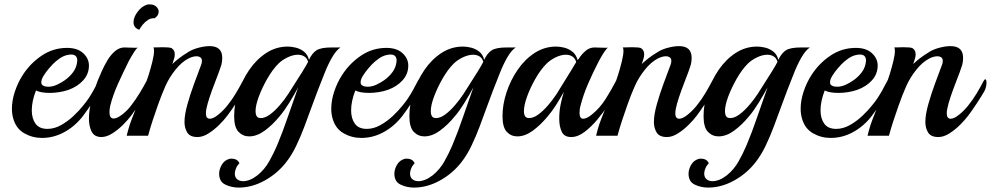

<svg xmlns="http://www.w3.org/2000/svg" viewBox="-20 -615 4490 870"><path d="M267 -14Q221 10 170 10Q127 10 90 -11Q53 -32 40 -78Q34 -99 34 -122Q34 -160 47.5 -200.5Q61 -241 83 -275Q117 -328 169 -363Q221 -398 284 -398Q331 -398 357 -374Q383 -350 383 -318Q383 -280 357.5 -251.5Q332 -223 291 -208Q271 -201 248.5 -197.5Q226 -194 206 -194Q165 -194 143 -205Q124 -156 124 -115Q124 -78 141 -54.5Q158 -31 195 -31Q226 -31 256.5 -48Q287 -65 313.5 -90Q340 -115 358 -138Q372 -155 382 -170Q392 -185 403 -204.5Q414 -224 429 -253Q433 -260 436 -260Q442 -260 442 -244Q442 -235 439.5 -224.5Q437 -214 431 -203Q417 -178 397.5 -148.5Q378 -119 358 -92Q340 -68 317 -48Q294 -28 267 -14ZM176 -227Q181 -224 187 -223Q193 -222 199 -222Q219 -222 239 -231.5Q259 -241 273 -251Q296 -267 312 -289Q328 -311 330 -339Q331 -351 324.5 -359.5Q318 -368 302 -368Q294 -368 282 -365Q266 -361 250 -350Q234 -339 219 -324Q214 -319 201.5 -304.5Q189 -290 178 -272.5Q167 -255 167 -242Q167 -231 176 -227Z M611 -480Q585 -489 585 -514Q585 -537 603.5 -561.5Q622 -586 644 -593Q649 -595 652.5 -595Q656 -595 660 -595Q677 -595 688 -585Q699 -575 699 -562Q699 -544 680 -532Q665 -534 651 -525Q637 -516 626.5 -503Q616 -490 611 -480ZM439 6Q426 6 414 0.5Q402 -5 394 -21Q383 -45 383 -78Q383 -114 394 -158.5Q405 -203 423 -250Q430 -267 441 -292Q452 -317 467 -342Q482 -367 501.5 -383.5Q521 -400 544 -400Q555 -400 575 -399Q595 -398 604 -399Q598 -395 590 -383Q582 -371 575 -358.5Q568 -346 564 -339Q538 -287 515 -236Q492 -185 480 -138Q478 -130 477 -122Q476 -114 476 -107Q476 -78 495 -78Q503 -78 512.5 -82.5Q522 -87 535 -97Q558 -115 575 -138Q595 -164 613 -193.5Q631 -223 644 -248Q649 -256 651 -256Q657 -256 657 -239Q657 -231 654.5 -220.5Q652 -210 647 -201Q633 -177 614 -148Q595 -119 575 -92Q561 -73 538 -50Q515 -27 489 -10.5Q463 6 439 6Z M875 6Q841 6 828.5 -14.5Q816 -35 816 -62Q816 -95 829 -141.5Q842 -188 859.5 -235.5Q877 -283 891 -320Q895 -329 895 -339Q895 -350 888 -355Q881 -360 870 -360Q854 -360 834 -350Q803 -334 775 -299Q747 -264 730 -226Q711 -183 696 -140Q681 -97 672 -70Q666 -53 661 -35Q656 -17 651 0H554Q554 0 560.5 -25Q567 -50 577 -75Q594 -119 611.5 -163Q629 -207 642 -241Q646 -251 654.5 -278.5Q663 -306 670.5 -336Q678 -366 678 -385Q678 -396 675 -400Q684 -400 695.5 -400.5Q707 -401 717 -401Q731 -401 743.5 -400Q756 -399 760 -395Q772 -386 772 -369Q772 -357 767.5 -345Q763 -333 761 -325Q775 -338 790 -350Q805 -362 836 -381Q854 -392 881 -399Q908 -406 930 -406Q987 -406 987 -353Q987 -344 985.5 -333Q984 -322 979 -309Q974 -293 963 -265Q952 -237 940.5 -205.5Q929 -174 921 -146Q913 -118 913 -101Q913 -77 931 -77Q947 -77 971 -97Q994 -116 1011 -138Q1032 -164 1049.5 -193.5Q1067 -223 1080 -248Q1085 -256 1087 -256Q1093 -256 1093 -239Q1093 -231 1090.5 -220.5Q1088 -210 1083 -201Q1069 -177 1050 -148Q1031 -119 1011 -92Q997 -73 974 -50Q951 -27 925 -10.5Q899 6 875 6Z M1062 235Q1029 235 1001 221.5Q973 208 973 172Q973 152 985 131.5Q997 111 1019 105Q1021 104 1024 104Q1027 104 1029 104Q1056 104 1065 125Q1063 126 1059 131.5Q1055 137 1053 140Q1044 158 1044 172Q1044 188 1054.5 197Q1065 206 1082 206Q1096 206 1112.5 199.5Q1129 193 1147 179Q1179 153 1199.5 116.5Q1220 80 1235 45Q1261 -17 1284.5 -86Q1308 -155 1331 -219Q1312 -184 1290.5 -149Q1269 -114 1247 -88Q1215 -49 1179.5 -23Q1144 3 1109 3Q1081 3 1061 -17.5Q1041 -38 1041 -89Q1041 -141 1059 -196Q1077 -251 1109.5 -298.5Q1142 -346 1186.5 -375Q1231 -404 1284 -404Q1301 -404 1321 -399Q1341 -394 1357.5 -381Q1374 -368 1380 -344Q1394 -374 1414 -387Q1434 -400 1483 -400H1523Q1504 -388 1485 -355.5Q1466 -323 1449 -279Q1436 -247 1419.5 -204Q1403 -161 1389 -122Q1376 -86 1359.5 -42Q1343 2 1322.5 45Q1302 88 1276 121Q1236 172 1178.5 203.5Q1121 235 1062 235ZM1153 -81Q1156 -80 1162 -80Q1181 -80 1203 -96Q1225 -112 1247 -137.5Q1269 -163 1286 -189Q1328 -254 1349.5 -289Q1371 -324 1375 -333Q1376 -333 1376 -335Q1371 -352 1358.5 -359.5Q1346 -367 1330 -367Q1308 -367 1283 -355Q1258 -343 1241 -326Q1215 -300 1191.5 -259Q1168 -218 1153 -178Q1138 -138 1138 -111Q1138 -86 1153 -81Z M1714 -14Q1668 10 1617 10Q1574 10 1537 -11Q1500 -32 1487 -78Q1481 -99 1481 -122Q1481 -160 1494.5 -200.5Q1508 -241 1530 -275Q1564 -328 1616 -363Q1668 -398 1731 -398Q1778 -398 1804 -374Q1830 -350 1830 -318Q1830 -280 1804.5 -251.5Q1779 -223 1738 -208Q1718 -201 1695.5 -197.5Q1673 -194 1653 -194Q1612 -194 1590 -205Q1571 -156 1571 -115Q1571 -78 1588 -54.5Q1605 -31 1642 -31Q1673 -31 1703.5 -48Q1734 -65 1760.5 -90Q1787 -115 1805 -138Q1819 -155 1829 -170Q1839 -185 1850 -204.5Q1861 -224 1876 -253Q1880 -260 1883 -260Q1889 -260 1889 -244Q1889 -235 1886.5 -224.5Q1884 -214 1878 -203Q1864 -178 1844.5 -148.5Q1825 -119 1805 -92Q1787 -68 1764 -48Q1741 -28 1714 -14ZM1623 -227Q1628 -224 1634 -223Q1640 -222 1646 -222Q1666 -222 1686 -231.5Q1706 -241 1720 -251Q1743 -267 1759 -289Q1775 -311 1777 -339Q1778 -351 1771.5 -359.5Q1765 -368 1749 -368Q1741 -368 1729 -365Q1713 -361 1697 -350Q1681 -339 1666 -324Q1661 -319 1648.5 -304.5Q1636 -290 1625 -272.5Q1614 -255 1614 -242Q1614 -231 1623 -227Z M1856 235Q1823 235 1795 221.5Q1767 208 1767 172Q1767 152 1779 131.5Q1791 111 1813 105Q1815 104 1818 104Q1821 104 1823 104Q1850 104 1859 125Q1857 126 1853 131.5Q1849 137 1847 140Q1838 158 1838 172Q1838 188 1848.5 197Q1859 206 1876 206Q1890 206 1906.5 199.5Q1923 193 1941 179Q1973 153 1993.5 116.5Q2014 80 2029 45Q2055 -17 2078.5 -86Q2102 -155 2125 -219Q2106 -184 2084.5 -149Q2063 -114 2041 -88Q2009 -49 1973.5 -23Q1938 3 1903 3Q1875 3 1855 -17.5Q1835 -38 1835 -89Q1835 -141 1853 -196Q1871 -251 1903.5 -298.5Q1936 -346 1980.5 -375Q2025 -404 2078 -404Q2095 -404 2115 -399Q2135 -394 2151.5 -381Q2168 -368 2174 -344Q2188 -374 2208 -387Q2228 -400 2277 -400H2317Q2298 -388 2279 -355.5Q2260 -323 2243 -279Q2230 -247 2213.5 -204Q2197 -161 2183 -122Q2170 -86 2153.5 -42Q2137 2 2116.5 45Q2096 88 2070 121Q2030 172 1972.5 203.5Q1915 235 1856 235ZM1947 -81Q1950 -80 1956 -80Q1975 -80 1997 -96Q2019 -112 2041 -137.5Q2063 -163 2080 -189Q2122 -254 2143.5 -289Q2165 -324 2169 -333Q2170 -333 2170 -335Q2165 -352 2152.5 -359.5Q2140 -367 2124 -367Q2102 -367 2077 -355Q2052 -343 2035 -326Q2009 -300 1985.5 -259Q1962 -218 1947 -178Q1932 -138 1932 -111Q1932 -86 1947 -81Z M2568 6Q2537 6 2525.5 -18Q2514 -42 2514 -77Q2514 -109 2520 -140Q2523 -154 2526.5 -168.5Q2530 -183 2535 -199Q2518 -168 2499.5 -139Q2481 -110 2462 -88Q2430 -49 2394.5 -23Q2359 3 2324 3Q2296 3 2276.5 -17.5Q2257 -38 2257 -89Q2257 -141 2275 -196Q2293 -251 2325.5 -298.5Q2358 -346 2402.5 -375Q2447 -404 2500 -404Q2517 -404 2537 -399Q2557 -394 2574 -380.5Q2591 -367 2597 -343Q2598 -345 2599.5 -346Q2601 -347 2602 -348Q2616 -370 2634 -385Q2652 -400 2674 -400Q2685 -400 2705 -399Q2725 -398 2734 -399Q2729 -395 2720.5 -383Q2712 -371 2705 -358.5Q2698 -346 2694 -339Q2667 -287 2645 -236Q2623 -185 2611 -138Q2608 -128 2607 -119.5Q2606 -111 2606 -103Q2606 -77 2623 -77Q2639 -77 2663 -97Q2698 -125 2724.5 -167Q2751 -209 2771 -248Q2775 -255 2778 -255Q2784 -255 2784 -238Q2784 -230 2781.5 -220Q2779 -210 2774 -201Q2760 -177 2737.5 -142Q2715 -107 2687 -73.5Q2659 -40 2628.5 -17Q2598 6 2568 6ZM2369 -81Q2372 -80 2378 -80Q2397 -80 2419 -96Q2441 -112 2463 -137.5Q2485 -163 2502 -189Q2546 -259 2567 -294Q2588 -329 2591 -334Q2586 -351 2573.5 -359Q2561 -367 2544 -367Q2522 -367 2497.5 -355Q2473 -343 2456 -326Q2430 -300 2406.5 -259Q2383 -218 2368.5 -178Q2354 -138 2354 -111Q2354 -86 2369 -81Z M3002 6Q2968 6 2955.5 -14.5Q2943 -35 2943 -62Q2943 -95 2956 -141.5Q2969 -188 2986.5 -235.5Q3004 -283 3018 -320Q3022 -329 3022 -339Q3022 -350 3015 -355Q3008 -360 2997 -360Q2981 -360 2961 -350Q2930 -334 2902 -299Q2874 -264 2857 -226Q2838 -183 2823 -140Q2808 -97 2799 -70Q2793 -53 2788 -35Q2783 -17 2778 0H2681Q2681 0 2687.5 -25Q2694 -50 2704 -75Q2721 -119 2738.5 -163Q2756 -207 2769 -241Q2773 -251 2781.5 -278.5Q2790 -306 2797.5 -336Q2805 -366 2805 -385Q2805 -396 2802 -400Q2811 -400 2822.5 -400.5Q2834 -401 2844 -401Q2858 -401 2870.5 -400Q2883 -399 2887 -395Q2899 -386 2899 -369Q2899 -357 2894.5 -345Q2890 -333 2888 -325Q2902 -338 2917 -350Q2932 -362 2963 -381Q2981 -392 3008 -399Q3035 -406 3057 -406Q3114 -406 3114 -353Q3114 -344 3112.5 -333Q3111 -322 3106 -309Q3101 -293 3090 -265Q3079 -237 3067.5 -205.5Q3056 -174 3048 -146Q3040 -118 3040 -101Q3040 -77 3058 -77Q3074 -77 3098 -97Q3121 -116 3138 -138Q3159 -164 3176.5 -193.5Q3194 -223 3207 -248Q3212 -256 3214 -256Q3220 -256 3220 -239Q3220 -231 3217.5 -220.5Q3215 -210 3210 -201Q3196 -177 3177 -148Q3158 -119 3138 -92Q3124 -73 3101 -50Q3078 -27 3052 -10.5Q3026 6 3002 6Z M3189 235Q3156 235 3128 221.5Q3100 208 3100 172Q3100 152 3112 131.5Q3124 111 3146 105Q3148 104 3151 104Q3154 104 3156 104Q3183 104 3192 125Q3190 126 3186 131.5Q3182 137 3180 140Q3171 158 3171 172Q3171 188 3181.5 197Q3192 206 3209 206Q3223 206 3239.5 199.5Q3256 193 3274 179Q3306 153 3326.5 116.5Q3347 80 3362 45Q3388 -17 3411.5 -86Q3435 -155 3458 -219Q3439 -184 3417.5 -149Q3396 -114 3374 -88Q3342 -49 3306.5 -23Q3271 3 3236 3Q3208 3 3188 -17.5Q3168 -38 3168 -89Q3168 -141 3186 -196Q3204 -251 3236.5 -298.5Q3269 -346 3313.5 -375Q3358 -404 3411 -404Q3428 -404 3448 -399Q3468 -394 3484.5 -381Q3501 -368 3507 -344Q3521 -374 3541 -387Q3561 -400 3610 -400H3650Q3631 -388 3612 -355.5Q3593 -323 3576 -279Q3563 -247 3546.5 -204Q3530 -161 3516 -122Q3503 -86 3486.5 -42Q3470 2 3449.5 45Q3429 88 3403 121Q3363 172 3305.5 203.5Q3248 235 3189 235ZM3280 -81Q3283 -80 3289 -80Q3308 -80 3330 -96Q3352 -112 3374 -137.5Q3396 -163 3413 -189Q3455 -254 3476.5 -289Q3498 -324 3502 -333Q3503 -333 3503 -335Q3498 -352 3485.5 -359.5Q3473 -367 3457 -367Q3435 -367 3410 -355Q3385 -343 3368 -326Q3342 -300 3318.5 -259Q3295 -218 3280 -178Q3265 -138 3265 -111Q3265 -86 3280 -81Z M3841 -14Q3795 10 3744 10Q3701 10 3664 -11Q3627 -32 3614 -78Q3608 -99 3608 -122Q3608 -160 3621.5 -200.5Q3635 -241 3657 -275Q3691 -328 3743 -363Q3795 -398 3858 -398Q3905 -398 3931 -374Q3957 -350 3957 -318Q3957 -280 3931.5 -251.5Q3906 -223 3865 -208Q3845 -201 3822.5 -197.5Q3800 -194 3780 -194Q3739 -194 3717 -205Q3698 -156 3698 -115Q3698 -78 3715 -54.5Q3732 -31 3769 -31Q3800 -31 3830.5 -48Q3861 -65 3887.5 -90Q3914 -115 3932 -138Q3946 -155 3956 -170Q3966 -185 3977 -204.5Q3988 -224 4003 -253Q4007 -260 4010 -260Q4016 -260 4016 -244Q4016 -235 4013.5 -224.5Q4011 -214 4005 -203Q3991 -178 3971.5 -148.5Q3952 -119 3932 -92Q3914 -68 3891 -48Q3868 -28 3841 -14ZM3750 -227Q3755 -224 3761 -223Q3767 -222 3773 -222Q3793 -222 3813 -231.5Q3833 -241 3847 -251Q3870 -267 3886 -289Q3902 -311 3904 -339Q3905 -351 3898.5 -359.5Q3892 -368 3876 -368Q3868 -368 3856 -365Q3840 -361 3824 -350Q3808 -339 3793 -324Q3788 -319 3775.5 -304.5Q3763 -290 3752 -272.5Q3741 -255 3741 -242Q3741 -231 3750 -227Z M4232 6Q4198 6 4185.5 -14.5Q4173 -35 4173 -62Q4173 -95 4186 -141.5Q4199 -188 4216.5 -235.5Q4234 -283 4248 -320Q4252 -329 4252 -339Q4252 -350 4245 -355Q4238 -360 4227 -360Q4211 -360 4191 -350Q4160 -334 4132 -299Q4104 -264 4087 -226Q4068 -183 4053 -140Q4038 -97 4029 -70Q4023 -53 4018 -35Q4013 -17 4008 0H3911Q3911 0 3917.5 -25Q3924 -50 3934 -75Q3951 -119 3968.5 -163Q3986 -207 3999 -241Q4003 -251 4011.5 -278.5Q4020 -306 4027.5 -336Q4035 -366 4035 -385Q4035 -396 4032 -400Q4041 -400 4052.5 -400.5Q4064 -401 4074 -401Q4088 -401 4100.5 -400Q4113 -399 4117 -395Q4129 -386 4129 -369Q4129 -357 4124.5 -345Q4120 -333 4118 -325Q4132 -338 4147 -350Q4162 -362 4193 -381Q4211 -392 4238 -399Q4265 -406 4287 -406Q4344 -406 4344 -353Q4344 -344 4342.5 -333Q4341 -322 4336 -309Q4331 -293 4320 -265Q4309 -237 4297.5 -205.5Q4286 -174 4278 -146Q4270 -118 4270 -101Q4270 -77 4288 -77Q4304 -77 4328 -97Q4351 -116 4368 -138Q4389 -164 4406.5 -193.5Q4424 -223 4437 -248Q4442 -256 4444 -256Q4450 -256 4450 -239Q4450 -231 4447.5 -220.5Q4445 -210 4440 -201Q4426 -177 4407 -148Q4388 -119 4368 -92Q4354 -73 4331 -50Q4308 -27 4282 -10.5Q4256 6 4232 6Z"/></svg>

Font: Playball
Style: Regular
Weight: 400
Designer: Robert E. Leuschke
Foundry: Robert E. Leuschke
Version: Version 1.010